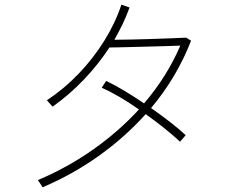

<svg xmlns="http://www.w3.org/2000/svg" viewBox="-20 -788 1040 821"><path d="M162 13Q162 12 157 4.5Q152 -3 147 -10.5Q142 -18 142 -18Q268 -71 378 -148.5Q488 -226 574 -320Q533 -349 492 -373Q451 -397 415 -413L434 -442Q474 -423 515 -398Q556 -373 596 -346Q694 -460 751 -593Q729 -592 694.5 -591Q660 -590 621 -589Q582 -588 546 -587Q510 -586 483.5 -585.5Q457 -585 448 -585Q400 -512 338.5 -447.5Q277 -383 205 -332Q205 -332 199 -338.5Q193 -345 187 -352Q181 -359 180 -359Q253 -407 315.5 -472Q378 -537 425.5 -613Q473 -689 499 -768L534 -756Q521 -720 504.5 -685.5Q488 -651 469 -618Q501 -618 544.5 -619Q588 -620 634 -621.5Q680 -623 718 -624.5Q756 -626 776 -627L797 -614Q736 -457 626 -326Q669 -296 707.5 -266Q746 -236 774 -210Q774 -210 768 -203Q762 -196 756 -189Q750 -182 750 -182Q721 -209 683 -239.5Q645 -270 603 -300Q515 -202 404 -122.5Q293 -43 162 13Z"/></svg>

Font: Zen Kaku Gothic New Light
Style: Regular
Weight: 300
Designer: Yoshimichi Ohira
Foundry: Positype
Version: Version 1.002